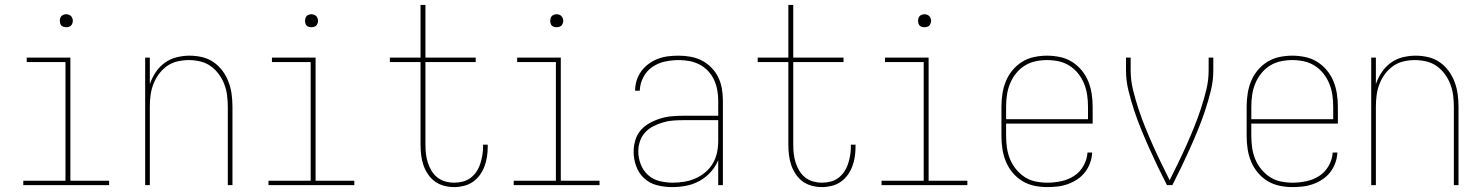

<svg xmlns="http://www.w3.org/2000/svg" viewBox="-20 -755 6040 783"><path d="M75 0V-18H247V-502H89V-520H267V-18H425V0ZM250 -644Q245 -644 239.5 -645.5Q234 -647 230.5 -650.5Q227 -654 225.5 -659.5Q224 -665 224 -670Q224 -675 225.5 -680.5Q227 -686 230.5 -689.5Q234 -693 239.5 -695Q245 -697 250 -697Q255 -697 260.5 -695Q266 -693 269.5 -689.5Q273 -686 275 -680.5Q277 -675 277 -670Q277 -665 275 -659.5Q273 -654 269.5 -650.5Q266 -647 260.5 -645.5Q255 -644 250 -644Z M572 0V-520H591V-412Q600 -438 615 -460.5Q630 -483 652 -499Q674 -515 700.5 -521.5Q727 -528 753 -528Q779 -528 804.5 -522Q830 -516 851 -501.5Q872 -487 887.5 -466Q903 -445 912 -421Q921 -397 924.5 -371.5Q928 -346 928 -320V0H909V-320Q909 -343 906 -366.5Q903 -390 894.5 -412Q886 -434 872 -453Q858 -472 839 -485.5Q820 -499 796.5 -504.5Q773 -510 750 -510Q727 -510 703.5 -504.5Q680 -499 661 -485.5Q642 -472 628 -453Q614 -434 605.5 -412Q597 -390 594 -366.5Q591 -343 591 -320V0Z M1075 0V-18H1247V-502H1089V-520H1267V-18H1425V0ZM1250 -644Q1245 -644 1239.5 -645.5Q1234 -647 1230.5 -650.5Q1227 -654 1225.5 -659.5Q1224 -665 1224 -670Q1224 -675 1225.5 -680.5Q1227 -686 1230.5 -689.5Q1234 -693 1239.5 -695Q1245 -697 1250 -697Q1255 -697 1260.5 -695Q1266 -693 1269.5 -689.5Q1273 -686 1275 -680.5Q1277 -675 1277 -670Q1277 -665 1275 -659.5Q1273 -654 1269.5 -650.5Q1266 -647 1260.5 -645.5Q1255 -644 1250 -644Z M1832 8Q1811 8 1790.5 2.5Q1770 -3 1753.5 -15Q1737 -27 1725 -45Q1713 -63 1706.5 -82.5Q1700 -102 1697.5 -123Q1695 -144 1695 -165V-502H1570V-520H1695V-735H1715V-520H1920V-502H1715V-165Q1715 -147 1717 -128.5Q1719 -110 1724.5 -92.5Q1730 -75 1739.5 -59Q1749 -43 1763.5 -31.5Q1778 -20 1796 -15Q1814 -10 1832 -10Q1850 -10 1867.5 -14.5Q1885 -19 1899 -29.5Q1913 -40 1923 -55Q1933 -70 1938.5 -87Q1944 -104 1947 -121.5Q1950 -139 1950 -157V-165H1969V-156Q1969 -136 1966 -116Q1963 -96 1956 -77Q1949 -58 1937 -41.5Q1925 -25 1908.5 -13.5Q1892 -2 1872 3Q1852 8 1832 8Z M2075 0V-18H2247V-502H2089V-520H2267V-18H2425V0ZM2250 -644Q2245 -644 2239.5 -645.5Q2234 -647 2230.5 -650.5Q2227 -654 2225.5 -659.5Q2224 -665 2224 -670Q2224 -675 2225.5 -680.5Q2227 -686 2230.5 -689.5Q2234 -693 2239.5 -695Q2245 -697 2250 -697Q2255 -697 2260.5 -695Q2266 -693 2269.5 -689.5Q2273 -686 2275 -680.5Q2277 -675 2277 -670Q2277 -665 2275 -659.5Q2273 -654 2269.5 -650.5Q2266 -647 2260.5 -645.5Q2255 -644 2250 -644Z M2721 8Q2690 8 2660 0.5Q2630 -7 2607.5 -27.5Q2585 -48 2574.5 -77Q2564 -106 2564 -136Q2564 -160 2571 -183.5Q2578 -207 2593.5 -224.5Q2609 -242 2630 -253.5Q2651 -265 2674 -272Q2697 -279 2720.5 -281Q2744 -283 2768 -283H2909V-345Q2909 -366 2905 -388Q2901 -410 2892 -429.5Q2883 -449 2867.5 -465.5Q2852 -482 2832.5 -492Q2813 -502 2791.5 -506Q2770 -510 2748 -510Q2720 -510 2692 -504Q2664 -498 2640.5 -482Q2617 -466 2603.5 -440Q2590 -414 2589 -385H2570Q2570 -407 2576.5 -427.5Q2583 -448 2596 -465.5Q2609 -483 2626.5 -495.5Q2644 -508 2664 -515.5Q2684 -523 2705.5 -525.5Q2727 -528 2748 -528Q2773 -528 2797 -523.5Q2821 -519 2842.5 -508Q2864 -497 2881.5 -479Q2899 -461 2909.5 -439Q2920 -417 2924 -393Q2928 -369 2928 -345V0H2909V-102Q2898 -75 2878 -53Q2858 -31 2832.5 -17Q2807 -3 2778.5 2.5Q2750 8 2721 8ZM2724 -10Q2747 -10 2771 -14Q2795 -18 2816.5 -27.5Q2838 -37 2856.5 -52.5Q2875 -68 2887 -88.5Q2899 -109 2904 -132.5Q2909 -156 2909 -180V-265H2768Q2747 -265 2726 -263.5Q2705 -262 2684.5 -256Q2664 -250 2645 -240.5Q2626 -231 2611.5 -215.5Q2597 -200 2590 -179.5Q2583 -159 2583 -138Q2583 -111 2593 -85Q2603 -59 2623 -41Q2643 -23 2670 -16.5Q2697 -10 2724 -10Z M3332 8Q3311 8 3290.5 2.5Q3270 -3 3253.5 -15Q3237 -27 3225 -45Q3213 -63 3206.5 -82.5Q3200 -102 3197.5 -123Q3195 -144 3195 -165V-502H3070V-520H3195V-735H3215V-520H3420V-502H3215V-165Q3215 -147 3217 -128.5Q3219 -110 3224.5 -92.5Q3230 -75 3239.5 -59Q3249 -43 3263.5 -31.5Q3278 -20 3296 -15Q3314 -10 3332 -10Q3350 -10 3367.5 -14.5Q3385 -19 3399 -29.5Q3413 -40 3423 -55Q3433 -70 3438.5 -87Q3444 -104 3447 -121.5Q3450 -139 3450 -157V-165H3469V-156Q3469 -136 3466 -116Q3463 -96 3456 -77Q3449 -58 3437 -41.5Q3425 -25 3408.5 -13.5Q3392 -2 3372 3Q3352 8 3332 8Z M3575 0V-18H3747V-502H3589V-520H3767V-18H3925V0ZM3750 -644Q3745 -644 3739.5 -645.5Q3734 -647 3730.5 -650.5Q3727 -654 3725.5 -659.5Q3724 -665 3724 -670Q3724 -675 3725.5 -680.5Q3727 -686 3730.5 -689.5Q3734 -693 3739.5 -695Q3745 -697 3750 -697Q3755 -697 3760.5 -695Q3766 -693 3769.5 -689.5Q3773 -686 3775 -680.5Q3777 -675 3777 -670Q3777 -665 3775 -659.5Q3773 -654 3769.5 -650.5Q3766 -647 3760.5 -645.5Q3755 -644 3750 -644Z M4251 8Q4224 8 4198 2.5Q4172 -3 4149.5 -16.5Q4127 -30 4109.5 -51Q4092 -72 4082 -96.5Q4072 -121 4068 -147Q4064 -173 4064 -200V-320Q4064 -346 4068 -372.5Q4072 -399 4082 -423.5Q4092 -448 4109 -468.5Q4126 -489 4148.5 -503Q4171 -517 4197.5 -522.5Q4224 -528 4250 -528Q4276 -528 4302.5 -522.5Q4329 -517 4351.5 -503Q4374 -489 4391 -468.5Q4408 -448 4418 -423.5Q4428 -399 4432 -372.5Q4436 -346 4436 -320V-251H4083V-200Q4083 -176 4086.5 -152Q4090 -128 4099 -106Q4108 -84 4123.5 -65Q4139 -46 4159 -33Q4179 -20 4203 -15Q4227 -10 4251 -10Q4279 -10 4307.5 -16Q4336 -22 4360 -37.5Q4384 -53 4398.5 -78.5Q4413 -104 4415 -133H4434Q4433 -111 4425.5 -90.5Q4418 -70 4405 -53Q4392 -36 4374 -24Q4356 -12 4335.5 -4.5Q4315 3 4293.5 5.5Q4272 8 4251 8ZM4083 -269H4417V-320Q4417 -344 4413.5 -368Q4410 -392 4401 -414Q4392 -436 4377 -455Q4362 -474 4341.5 -487Q4321 -500 4297.5 -505Q4274 -510 4250 -510Q4226 -510 4202.5 -505Q4179 -500 4158.5 -487Q4138 -474 4123 -455Q4108 -436 4099 -414Q4090 -392 4086.5 -368Q4083 -344 4083 -320Z M4739 0Q4720 -37 4702 -74.5Q4684 -112 4667 -150Q4650 -188 4634 -227Q4618 -266 4605 -305.5Q4592 -345 4582 -385.5Q4572 -426 4572 -468V-520H4591V-468Q4591 -428 4600.5 -389Q4610 -350 4622.5 -312Q4635 -274 4650 -237Q4665 -200 4681 -164Q4697 -128 4714.5 -92Q4732 -56 4750 -20Q4768 -56 4785.5 -92Q4803 -128 4819 -164Q4835 -200 4850 -237Q4865 -274 4877.5 -312Q4890 -350 4899.5 -389Q4909 -428 4909 -468V-520H4928V-468Q4928 -426 4918 -385.5Q4908 -345 4895 -305.5Q4882 -266 4866 -227Q4850 -188 4833 -150Q4816 -112 4798 -74.5Q4780 -37 4761 0Z M5251 8Q5224 8 5198 2.5Q5172 -3 5149.5 -16.5Q5127 -30 5109.5 -51Q5092 -72 5082 -96.5Q5072 -121 5068 -147Q5064 -173 5064 -200V-320Q5064 -346 5068 -372.5Q5072 -399 5082 -423.5Q5092 -448 5109 -468.5Q5126 -489 5148.5 -503Q5171 -517 5197.5 -522.5Q5224 -528 5250 -528Q5276 -528 5302.5 -522.5Q5329 -517 5351.5 -503Q5374 -489 5391 -468.5Q5408 -448 5418 -423.5Q5428 -399 5432 -372.5Q5436 -346 5436 -320V-251H5083V-200Q5083 -176 5086.5 -152Q5090 -128 5099 -106Q5108 -84 5123.5 -65Q5139 -46 5159 -33Q5179 -20 5203 -15Q5227 -10 5251 -10Q5279 -10 5307.5 -16Q5336 -22 5360 -37.5Q5384 -53 5398.5 -78.5Q5413 -104 5415 -133H5434Q5433 -111 5425.5 -90.5Q5418 -70 5405 -53Q5392 -36 5374 -24Q5356 -12 5335.5 -4.5Q5315 3 5293.5 5.5Q5272 8 5251 8ZM5083 -269H5417V-320Q5417 -344 5413.5 -368Q5410 -392 5401 -414Q5392 -436 5377 -455Q5362 -474 5341.5 -487Q5321 -500 5297.5 -505Q5274 -510 5250 -510Q5226 -510 5202.5 -505Q5179 -500 5158.5 -487Q5138 -474 5123 -455Q5108 -436 5099 -414Q5090 -392 5086.5 -368Q5083 -344 5083 -320Z M5572 0V-520H5591V-412Q5600 -438 5615 -460.5Q5630 -483 5652 -499Q5674 -515 5700.5 -521.5Q5727 -528 5753 -528Q5779 -528 5804.5 -522Q5830 -516 5851 -501.5Q5872 -487 5887.5 -466Q5903 -445 5912 -421Q5921 -397 5924.5 -371.5Q5928 -346 5928 -320V0H5909V-320Q5909 -343 5906 -366.5Q5903 -390 5894.5 -412Q5886 -434 5872 -453Q5858 -472 5839 -485.5Q5820 -499 5796.5 -504.5Q5773 -510 5750 -510Q5727 -510 5703.5 -504.5Q5680 -499 5661 -485.5Q5642 -472 5628 -453Q5614 -434 5605.5 -412Q5597 -390 5594 -366.5Q5591 -343 5591 -320V0Z"/></svg>

Font: Iosevka Curly Thin
Style: Regular
Weight: 100
Monospace: yes
Designer: Belleve Invis
Foundry: Belleve Invis
Version: Version 22.1.2; ttfautohint (v1.8.4)